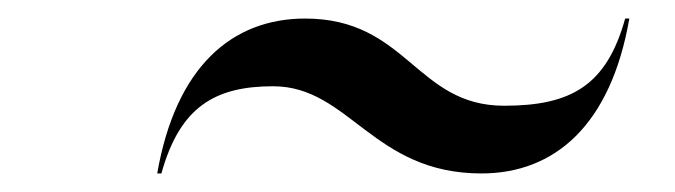

<svg xmlns="http://www.w3.org/2000/svg" viewBox="-20 -530 728 207"><path d="M274.5 -437C356.5 -437 382 -343 499 -343C578 -343 638.5 -395 658.5 -510H654C634 -438 596 -416 523.5 -416C428.5 -416 419 -510 309 -510C230 -510 169.5 -458 149.5 -343H154C174 -415 212 -437 274.5 -437Z"/></svg>

Font: Bodoni* 36pt
Style: Italic
Weight: 400
Italic angle: -13°
Version: Version 2.3